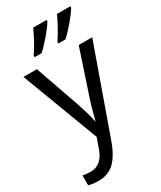

<svg xmlns="http://www.w3.org/2000/svg" viewBox="-246 -847 977 1168"><g transform="rotate(-30 242.0 -263.0)"><path d="M204.1 2 179.2 73.2C159.2 130.4 125 168 67.9 168C47.9 168 29.3 166 12.2 162.1V231.9C27.8 235.8 50.3 240.2 81.1 240.2C129.4 240.2 168.5 225.1 197.3 195.3C226.1 165 249 124.5 267.1 74.2L483.9 -536.1H389.2L288.1 -231.9C278.8 -204.6 270.5 -177.2 263.2 -150.4C255.9 -123.5 250 -101.6 246.1 -85H243.2C235.8 -129.4 220.2 -176.3 202.1 -231L95.2 -536.1H1ZM369.1 -766.1C358.9 -743.2 346.2 -717.8 330.1 -689C314 -660.2 299.8 -636.7 287.1 -618.2V-606H335.9C376.5 -641.1 444.3 -722.2 462.9 -755.9V-766.1ZM202.1 -766.1C191.9 -743.2 179.2 -717.8 163.6 -689C147.9 -660.2 133.3 -636.7 120.1 -618.2V-606H168.9C209.5 -641.1 277.3 -722.2 295.9 -755.9V-766.1Z"/></g></svg>

Font: Avrile Sans
Style: Regular
Weight: 400
Designer: Monotype Design Team, Google (font), Stefan Peev (BGR Cyrillic), Cristiano Sobral (main changes)
Foundry: The Avrile Sans Project Authors
Version: Version 3.110